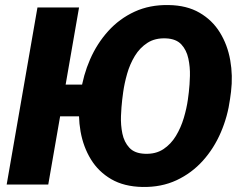

<svg xmlns="http://www.w3.org/2000/svg" viewBox="-20 -741 988 771"><path d="M297.4 -710.9 173.8 0H6.8L130.4 -710.9ZM358.9 -401.4 343.3 -273.9H143.1L158.7 -401.4ZM907.7 -372.6 903.8 -343.8Q894.5 -273.9 866.9 -209.7Q839.4 -145.5 794.7 -95.7Q750 -45.9 689 -17.3Q627.9 11.2 551.8 9.8Q478 8.3 426.8 -21.5Q375.5 -51.3 345 -101.1Q314.5 -150.9 303.5 -212.9Q292.5 -274.9 300.3 -340.8L304.2 -369.6Q314 -439 341.8 -502.7Q369.6 -566.4 414.6 -616.2Q459.5 -666 520.5 -694.1Q581.5 -722.2 657.2 -720.7Q730 -719.7 781.2 -689.9Q832.5 -660.2 863 -610.6Q893.6 -561 904.5 -499.3Q915.5 -437.5 907.7 -372.6ZM734.4 -340.8 738.3 -371.1Q741.7 -399.9 742.7 -436Q743.7 -472.2 736.3 -506.1Q729 -540 708.3 -562.5Q687.5 -585 647 -586.9Q603 -588.9 572.3 -569.1Q541.5 -549.3 521.5 -516.4Q501.5 -483.4 490.5 -444.8Q479.5 -406.2 474.6 -370.6L470.7 -340.3Q467.3 -311.5 465.8 -275.1Q464.4 -238.8 471.4 -204.6Q478.5 -170.4 499.5 -147.7Q520.5 -125 561.5 -123.5Q605 -121.6 635.7 -141.8Q666.5 -162.1 686.5 -195.3Q706.5 -228.5 718 -267.1Q729.5 -305.7 734.4 -340.8Z"/></svg>

Font: Roboto Black
Style: Italic
Weight: 900
Italic angle: -12°
Designer: Christian Robertson
Foundry: Google
Version: Version 3.0; 2020